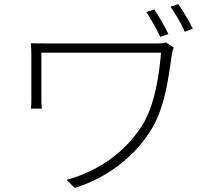

<svg xmlns="http://www.w3.org/2000/svg" viewBox="-20 -872 1040 937"><path d="M921 -732C901 -772 873 -819 850 -852L812 -839C836 -805 863 -760 882 -717L921 -732ZM802 -706C783 -744 755 -793 733 -826L694 -813C717 -779 744 -732 762 -692L802 -706ZM714 -233C770 -320 792 -428 808 -534L810 -543C811 -550 811 -557 812 -563L814 -573C815 -584 817 -596 819 -607C820 -614 824 -633 828 -640L790 -665C778 -661 762 -660 748 -660H217C179 -660 153 -660 130 -661C132 -642 133 -628 133 -607V-388C133 -375 133 -361 131 -342H184C182 -361 182 -375 182 -388V-615H766C765 -605 764 -595 763 -585L762 -574C750 -461 725 -340 672 -257C588 -127 460 -37 305 6L345 45C506 -5 634 -107 714 -233Z"/></svg>

Font: Glow Sans SC Normal Light
Style: Regular
Weight: 300
Designer: Ryoko NISHIZUKA (kana, bopomofo & ideographs); Paul D. Hunt (Latin, Greek & Cyrillic); Sandoll Communications, Soo-young
Version: Version 0.93